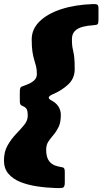

<svg xmlns="http://www.w3.org/2000/svg" viewBox="-55 -800 517 969"><path d="M226 149Q246.5 150 259.2 148Q272 146 272 123V67Q272 47.5 263 45.2Q254 43 239 40Q209 34 193.5 14Q178 -6 178 -44Q178 -69 189.2 -85.8Q200.5 -102.5 215 -119.2Q229.5 -136 240.8 -159.2Q252 -182.5 252 -220Q252 -243 240 -262Q228 -281 206.5 -292Q190 -300.5 191 -308Q192 -315.5 210 -323.5Q257 -343.5 289.5 -374Q322 -404.5 322 -451Q322 -488.5 320 -508Q318 -527.5 315 -539.2Q312 -551 310 -564.2Q308 -577.5 308 -602Q308 -629 323.2 -643.8Q338.5 -658.5 362.8 -664.8Q387 -671 414 -672.5Q433 -673.5 437.5 -677.8Q442 -682 442 -702V-756.5Q442 -773 436.2 -776.5Q430.5 -780 415 -779.5Q324.5 -776.5 254.5 -753.8Q184.5 -731 144.8 -692Q105 -653 105 -601Q105 -561 109 -537Q113 -513 118 -497Q123 -481 127 -465.2Q131 -449.5 131 -426Q131 -408 119.2 -396.2Q107.5 -384.5 90.5 -377Q73.5 -369.5 58 -364.5Q49 -361.5 47 -354.2Q45 -347 45 -335V-290Q45 -277.5 48 -273Q51 -268.5 59 -265Q73.5 -259.5 79.2 -250Q85 -240.5 85 -215Q85 -191.5 67 -169.5Q49 -147.5 25.2 -122.8Q1.5 -98 -16.8 -66Q-35 -34 -35 10Q-35 50 -13 76.2Q9 102.5 46.2 117.8Q83.5 133 130.2 140.2Q177 147.5 226 149Z"/></svg>

Font: Besley Black
Style: Italic
Weight: 900
Italic angle: -13°
Designer: Owen Earl
Foundry: indestructible type*
Version: Version 2.001